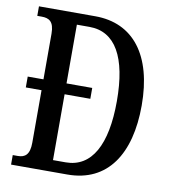

<svg xmlns="http://www.w3.org/2000/svg" viewBox="-81 -784 758 853"><g transform="rotate(10 298.5 -357.0)"><path d="M26 0H280C461 0 552 -140 552 -359C552 -586 452 -714 280 -714H26V-671H46C79 -671 102 -659 102 -604V-398H31V-349H102V-112C102 -58 81 -43 49 -43H26ZM263 -52H206V-349H322V-398H206V-663H263C380 -663 440 -557 440 -359C440 -162 380 -52 263 -52Z"/></g></svg>

Font: Noto Serif Armenian ExtraCondensed Medium
Style: Regular
Weight: 500
Width: 2
Designer: Monotype Design Team
Foundry: Monotype Imaging Inc.
Version: Version 2.008